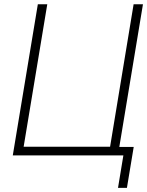

<svg xmlns="http://www.w3.org/2000/svg" viewBox="-20 -748 708 924"><path d="M547.4 0H41.5L162.1 -727.5H207.5L93.8 -42H509.8L623 -727.5H668ZM547.9 156.2 573.7 0H526.4L533.2 -41H623.5L590.8 156.2Z"/></svg>

Font: Inter 28pt ExtraLight
Style: Italic
Weight: 250
Italic angle: -9.3988°
Designer: Rasmus Andersson
Foundry: rsms
Version: Version 4.001;git-66647c0bb